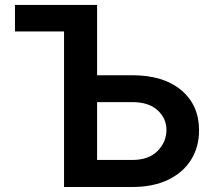

<svg xmlns="http://www.w3.org/2000/svg" viewBox="-20 -747 859 767"><path d="M39.8 -621.4V-727.3H367.9V-446.4H508.2Q633.5 -446.4 704.4 -386.5Q775.2 -326.7 775.2 -226.6Q775.2 -159.8 743.3 -108.7Q711.3 -57.5 651.6 -28.8Q592 0 508.2 0H235.8V-621.4ZM367.9 -339.1V-108H508.2Q574.2 -108 609.6 -144Q644.9 -180 644.9 -228Q644.9 -274.1 609.6 -306.6Q574.2 -339.1 508.2 -339.1Z"/></svg>

Font: Inter Zeller Semi Bold
Style: Regular
Weight: 600
Designer: Rasmus Andersson; Joe Bland
Foundry: zeller
Version: Version 3.015;git-dec3a8cb1